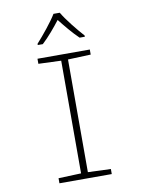

<svg xmlns="http://www.w3.org/2000/svg" viewBox="-101 -1016 802 1084"><g transform="rotate(-10 300.0 -474.0)"><path d="M165 -797V-790H194C231 -824 271 -872 300 -910C330 -872 369 -824 405 -790H435V-797C398 -838 343 -906 319 -948H283C258 -906 202 -838 165 -797ZM150 0H450V-29L319 -34V-680L450 -685V-714H150V-685L280 -680V-34L150 -29Z"/></g></svg>

Font: Noto Sans Mono ExtraLight
Style: Regular
Weight: 200
Designer: Monotype Design Team
Foundry: Monotype Imaging Inc.
Version: Version 2.014